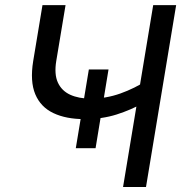

<svg xmlns="http://www.w3.org/2000/svg" viewBox="-20 -748 734 768"><path d="M317.9 -271.5Q244.1 -271.5 193.4 -295.7Q142.6 -319.8 121.1 -371.1Q99.6 -422.4 112.8 -503.9L149.9 -727.5H242.2L205.1 -504.4Q196.3 -451.2 211.4 -418Q226.6 -384.8 260.7 -369.1Q294.9 -353.5 342.3 -353.5Q403.8 -353.5 461.4 -374Q519 -394.5 570.8 -428.2L555.7 -337.4Q504.9 -308.6 446.3 -290Q387.7 -271.5 317.9 -271.5ZM472.2 0 592.8 -727.5H684.6L564 0ZM283.2 -155.3 335.4 -470.2H414.1L362.3 -155.3Z"/></svg>

Font: Inter 17pt
Style: Italic
Weight: 400
Italic angle: -9.3988°
Version: Version 4.001;git-66647c0bb